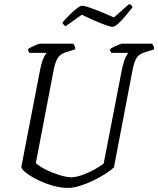

<svg xmlns="http://www.w3.org/2000/svg" viewBox="-20 -917 772 937"><path d="M311 0Q277 0 238 -11Q199 -22 164.5 -39Q130 -56 108 -73Q86 -90 84 -102L177 -583Q184 -616 193 -635Q202 -654 208 -659H123Q122 -661 119.5 -665.5Q117 -670 117 -677Q122 -682 134.5 -688Q147 -694 159.5 -699Q172 -704 178 -704H337Q339 -701 343.5 -694Q348 -687 347 -676L304 -663Q275 -654 262.5 -635Q250 -616 242 -576L155 -122Q163 -112 183.5 -100Q204 -88 230.5 -77Q257 -66 282.5 -59Q308 -52 326 -52Q352 -52 384.5 -64Q417 -76 445 -92Q473 -108 486 -119L576 -583Q584 -618 592.5 -636Q601 -654 607 -659H523Q522 -661 519.5 -665.5Q517 -670 517 -677Q524 -683 536.5 -689Q549 -695 561 -699.5Q573 -704 577 -704H722Q724 -700 728 -694.5Q732 -689 732 -676L687 -662Q661 -654 648.5 -637.5Q636 -621 626 -571L536 -100Q521 -86 494 -68.5Q467 -51 434.5 -35.5Q402 -20 370 -10Q338 0 311 0ZM530 -786Q520 -786 493.5 -795.5Q467 -805 435.5 -819Q404 -833 379 -845L300 -789Q289 -795 285 -807Q301 -826 319.5 -844.5Q338 -863 355 -876Q372 -889 381 -889Q391 -889 417.5 -880Q444 -871 476.5 -857.5Q509 -844 536 -832L610 -897Q618 -895 622 -890Q626 -885 627 -882Q611 -861 592 -838.5Q573 -816 556 -801Q539 -786 530 -786Z"/></svg>

Font: Texturina Thin
Style: Italic
Weight: 100
Italic angle: -11°
Designer: Guillermo Torres Carreño
Foundry: Omnibus-Type
Version: Version 1.002; ttfautohint (v1.8.3)